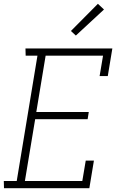

<svg xmlns="http://www.w3.org/2000/svg" viewBox="-28 -990 648 1010"><path d="M-7 0 -8 -38H60L169 -697H107L106 -735H563L539 -590H496L514 -697H212L163 -401H439L433 -363H157L103 -38H405L423 -145H466L442 0ZM371 -803 345 -827 487 -970 519 -940Z"/></svg>

Font: Iosevka Etoile Extralight
Style: Italic
Weight: 200
Italic angle: -9°
Designer: Belleve Invis
Foundry: Belleve Invis
Version: Version 22.1.2; ttfautohint (v1.8.4)